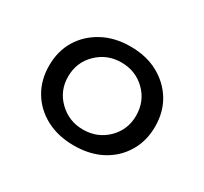

<svg xmlns="http://www.w3.org/2000/svg" viewBox="-80 -816 578 543"><g transform="rotate(30 209.0 -544.5)"><path d="M209 -383Q158 -383 119 -403.5Q80 -424 58 -460.5Q36 -497 36 -544Q36 -592 58 -628Q80 -664 119 -685Q158 -706 209 -706Q261 -706 299.5 -685Q338 -664 360 -628Q382 -592 382 -544Q382 -497 360 -460.5Q338 -424 299.5 -403.5Q261 -383 209 -383ZM209 -435Q256 -435 288 -466.5Q320 -498 320 -544Q320 -591 288 -622.5Q256 -654 209 -654Q163 -654 130.5 -622.5Q98 -591 98 -544Q98 -498 130.5 -466.5Q163 -435 209 -435Z"/></g></svg>

Font: Platypi Light
Style: Bold
Weight: 700
Version: Version 1.200